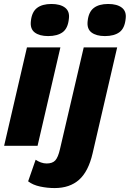

<svg xmlns="http://www.w3.org/2000/svg" viewBox="-20 -741 660 976"><path d="M224.6 -557.6Q180.8 -557.6 156.5 -576Q132.2 -594.4 137 -634.2Q141.8 -680.2 168.1 -700.5Q194.4 -720.8 241.4 -720.8Q286.4 -720.8 310.7 -702.1Q335 -683.4 330.2 -646Q325.4 -597 298.5 -577.3Q271.6 -557.6 224.6 -557.6ZM287 -500 171 0H1L117 -500ZM513.2 -557.6Q469.4 -557.6 445.1 -576Q420.8 -594.4 425.6 -634.2Q430.4 -680.2 456.7 -700.5Q483 -720.8 530 -720.8Q575 -720.8 599.3 -702.1Q623.6 -683.4 618.8 -646Q614 -597 587.1 -577.3Q560.2 -557.6 513.2 -557.6ZM257.8 215Q220.6 215 183.9 207.2Q147.2 199.4 123 180.8L161.2 71Q173.4 79.4 187.8 84.7Q202.2 90 217 90Q246.8 90 261.1 74.3Q275.4 58.6 284.8 17.4L405.6 -500H575.6L450.6 39Q429.2 131 381.7 173Q334.2 215 257.8 215Z"/></svg>

Font: Work Sans
Style: Italic
Weight: 400
Italic angle: -13°
Designer: Wei Huang
Foundry: Wei Huang
Version: Version 2.012